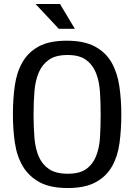

<svg xmlns="http://www.w3.org/2000/svg" viewBox="-20 -936 677 967"><path d="M321 11Q233 11 179 -18.5Q125 -48 95 -98.5Q65 -149 55 -216.5Q45 -284 45 -361Q45 -437 54.5 -504.5Q64 -572 93 -622.5Q122 -673 175 -702Q228 -731 316 -731Q404 -731 458.5 -701.5Q513 -672 542 -621Q571 -570 581 -502.5Q591 -435 591 -359Q591 -283 582 -216Q573 -149 544.5 -98.5Q516 -48 462.5 -18.5Q409 11 321 11ZM321 -61Q381 -61 414 -84.5Q447 -108 463.5 -148.5Q480 -189 483.5 -242.5Q487 -296 487 -357Q487 -418 483.5 -472.5Q480 -527 463.5 -568.5Q447 -610 413.5 -634.5Q380 -659 320 -659Q261 -659 227 -635.5Q193 -612 175.5 -571.5Q158 -531 153.5 -476.5Q149 -422 149 -359Q149 -296 153.5 -241.5Q158 -187 175.5 -147Q193 -107 227.5 -84Q262 -61 321 -61ZM357 -791H276L159 -916H282Z"/></svg>

Font: Hermeneus One
Style: Regular
Weight: 400
Designer: Rodrigo Fuenzalida, Pablo Impallari
Foundry: Pablo Impallari, Rodrigo Fuenzalida
Version: Version 1.002; ttfautohint (v0.93) -l 8 -r 50 -G 200 -x 14 -